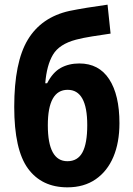

<svg xmlns="http://www.w3.org/2000/svg" viewBox="-20 -793 570 823"><path d="M269 10Q159 10 100 -70.5Q41 -151 41 -335Q41 -526 99 -622.5Q157 -719 277 -746Q311 -753 354 -760Q397 -767 441 -773L454 -649Q413 -643 375 -637Q337 -631 306 -623Q234 -604 207 -558.5Q180 -513 174 -436H182Q206 -483 240.5 -502Q275 -521 320 -521Q404 -521 448 -453.5Q492 -386 492 -265Q492 -182 466 -120.5Q440 -59 390 -24.5Q340 10 269 10ZM269 -102Q313 -102 333.5 -140Q354 -178 354 -257Q354 -408 270 -408Q185 -408 185 -256Q185 -102 269 -102Z"/></svg>

Font: Noto Sans Condensed
Style: Bold
Weight: 700
Width: 3
Designer: Monotype Design Team
Foundry: Monotype Imaging Inc.
Version: Version 2.013; ttfautohint (v1.8.4.7-5d5b)